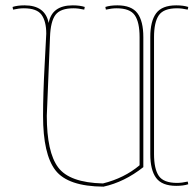

<svg xmlns="http://www.w3.org/2000/svg" viewBox="-20 -683 733 718"><path d="M502 -544Q502 -600 484 -626Q466 -652 416 -652Q398 -652 376 -647L374 -657Q392 -663 419 -663Q472 -663 494 -633.5Q516 -604 516 -544V-58Q445 -2 367 15Q234 14 187.5 -46Q141 -106 141 -250Q141 -331 147 -441.5Q153 -552 153 -557Q153 -603 135.5 -627.5Q118 -652 69 -652Q51 -652 29 -647L27 -657Q45 -663 72 -663Q149 -663 162 -597Q174 -663 252 -663Q279 -663 297 -657L295 -647Q273 -652 255 -652Q206 -652 187.5 -627.5Q169 -603 167 -544Q155 -260 155 -250Q155 -114 197.5 -57Q240 0 365 3Q445 -17 502 -65ZM556 -544V-107Q556 -51 574 -25Q592 1 642 1Q660 1 682 -4L684 6Q666 12 639 12Q586 12 564 -17.5Q542 -47 542 -107V-544Q542 -604 564 -633.5Q586 -663 639 -663Q666 -663 684 -657L682 -647Q660 -652 642 -652Q592 -652 574 -626Q556 -600 556 -544Z"/></svg>

Font: Almendra Display
Style: Regular
Weight: 400
Designer: Ana Sanfelippo
Foundry: Ana Sanfelippo
Version: Version 1.004